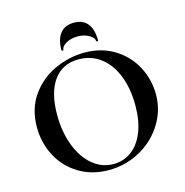

<svg xmlns="http://www.w3.org/2000/svg" viewBox="-117 -917 1001 1038"><g transform="rotate(-15 383.0 -397.5)"><path d="M49 -312Q49 -415 101 -488.5Q153 -562 234.5 -599Q316 -636 401 -636Q496 -636 568 -591.5Q640 -547 678.5 -474Q717 -401 717 -319Q717 -228 669 -152Q621 -76 540.5 -32Q460 12 366 12Q273 12 200.5 -31.5Q128 -75 88.5 -149.5Q49 -224 49 -312ZM594 -290Q594 -382 566 -454.5Q538 -527 485 -568Q432 -609 361 -609Q270 -609 221 -540.5Q172 -472 172 -349Q172 -252 201.5 -175.5Q231 -99 282.5 -56Q334 -13 399 -13Q455 -13 499.5 -45.5Q544 -78 569 -140.5Q594 -203 594 -290ZM285 -681Q285 -742 311.5 -774.5Q338 -807 388 -807Q438 -807 464 -775Q490 -743 490 -681Q490 -677 484.5 -677Q479 -677 479 -680Q479 -698 452 -714Q425 -730 388 -730Q350 -730 323 -714Q296 -698 296 -680Q296 -677 290.5 -677Q285 -677 285 -681Z"/></g></svg>

Font: Cormorant SC
Style: Bold
Weight: 700
Designer: Christian Thalmann (Catharsis Fonts)
Foundry: Catharsis Fonts
Version: Version 4.000